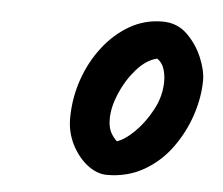

<svg xmlns="http://www.w3.org/2000/svg" viewBox="-37 -748 526 452"><g transform="rotate(5 226.0 -521.5)"><path d="M437 -578Q437 -538 423 -495.5Q409 -453 382.5 -416.5Q356 -380 317.5 -358Q279 -336 231 -336Q207 -336 184.5 -353.5Q162 -371 147.5 -399.5Q133 -428 133 -461Q133 -508 148 -552Q163 -596 190 -631Q217 -666 252.5 -686.5Q288 -707 330 -707Q365 -707 388.5 -684Q412 -661 424.5 -631Q437 -601 437 -578ZM226 -468Q226 -452 230.5 -440.5Q235 -429 247 -417Q265 -422 288 -444.5Q311 -467 328.5 -499.5Q346 -532 346 -567Q346 -584 341 -598Q336 -612 325 -619Q299 -613 276 -586.5Q253 -560 239.5 -527.5Q226 -495 226 -468Z"/></g></svg>

Font: Kalam Variable Light
Style: Regular
Weight: 300
Designer: Lipi Raval, Jonny Pinhorn
Foundry: Indian Type Foundry
Version: Version 3.000